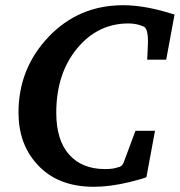

<svg xmlns="http://www.w3.org/2000/svg" viewBox="-20 -704 690 737"><path d="M650 -648 618 -475H545Q545 -481 546.5 -505Q548 -529 548 -543Q548 -599 529 -603Q504 -614 473 -614Q355 -614 275.5 -517.5Q196 -421 196 -271Q196 -166 245.5 -110.5Q295 -55 383 -55Q416 -55 433 -62Q449 -64 455 -81L500 -202H575L542 -24Q529 -18 477 -5Q402 13 340 13Q200 13 122 -74Q51 -152 51 -272Q51 -441 166.5 -562.5Q282 -684 453 -684Q539 -684 650 -648Z"/></svg>

Font: Apparatus SIL
Style: Bold Italic
Weight: 700
Italic angle: -11°
Version: Version 1.0